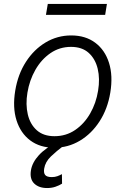

<svg xmlns="http://www.w3.org/2000/svg" viewBox="-20 -731 631 965"><path d="M252.8 11.4Q181.1 11.4 132.3 -25Q83.5 -61.4 63 -126.1Q42.6 -190.7 56.5 -275.2Q70 -357.6 110.3 -420.1Q150.6 -482.6 209.5 -517.8Q268.5 -552.9 337.7 -552.9Q409.8 -552.9 458.6 -516.3Q507.5 -479.8 527.9 -415.1Q548.3 -350.5 534.4 -265.6Q521 -183.9 480.6 -121.4Q440.3 -58.9 381.4 -23.8Q322.4 11.4 252.8 11.4ZM253.9 -46.5Q311.8 -46.5 357.6 -77.6Q403.4 -108.7 433.2 -160.7Q463.1 -212.7 473 -275.2Q483 -335.2 471.1 -385.1Q459.2 -435 425.8 -465.2Q392.4 -495.4 337 -495.4Q279.5 -495.4 233.7 -464Q187.9 -432.5 158 -380.3Q128.2 -328.1 117.9 -265.6Q108 -206 119.7 -156.1Q131.4 -106.2 165 -76.3Q198.5 -46.5 253.9 -46.5ZM216.6 214.1Q175.1 214.1 151.6 191.1Q128.2 168 135.7 123.9Q142.4 84.9 175.6 48.7Q208.8 12.4 272.4 -19.9L301.8 0Q264.2 28.1 235.8 55.4Q207.4 82.7 202.1 116.1Q198.5 137.8 207 148.4Q215.6 159.1 240.1 159.1Q256 159.1 268.5 154.5Q280.9 149.9 291.2 144.2L291.9 192.1Q277.7 201 258.7 207.6Q239.7 214.1 216.6 214.1ZM517.4 -711.3 508.5 -656.2H210.9L220.2 -711.3Z"/></svg>

Font: Inter Light  BETA
Style: Italic
Weight: 300
Italic angle: 9.39999°
Designer: Rasmus Andersson
Foundry: rsms
Version: Version 3.011;git-f93a4a705